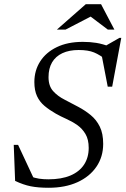

<svg xmlns="http://www.w3.org/2000/svg" viewBox="-20 -878 594 908"><path d="M485 -593Q452.5 -618.5 424.8 -630Q397 -641.5 352 -641.5Q307 -641.5 275 -626.5Q243 -611.5 226.2 -583Q209.5 -554.5 209.5 -513Q209.5 -471.5 231.2 -447.2Q253 -423 285.8 -406.5Q318.5 -390 350.5 -372.5Q382.5 -355.5 409.2 -333.5Q436 -311.5 452 -279Q468 -246.5 468 -197.5Q468 -136.5 436 -89.5Q404 -42.5 346 -16.2Q288 10 210 10Q160.5 10 125.5 3Q90.5 -4 51.5 -22.5L45 -193H65.5L143 -27L121 -45Q144.5 -36 164.8 -33Q185 -30 209 -30Q271 -30 313.2 -48Q355.5 -66 377.5 -99.5Q399.5 -133 399.5 -178.5Q399.5 -218.5 384.2 -244.2Q369 -270 345 -286.8Q321 -303.5 294 -315.5Q267 -327.5 244 -340.5Q213.5 -358 190.5 -377.2Q167.5 -396.5 155 -423.5Q142.5 -450.5 142.5 -490Q142.5 -544.5 170 -587.5Q197.5 -630.5 248.8 -655.2Q300 -680 371.5 -680Q406 -680 435.5 -675.2Q465 -670.5 502 -656.5L472.5 -657.5L545 -699H553.5L510.5 -468H489.5L457 -636.5ZM249 -738 385.5 -858H458L521 -738H490L404 -803H415.5L290 -738Z"/></svg>

Font: Newsreader 18pt
Style: Italic
Weight: 400
Italic angle: -17°
Version: Version 1.003